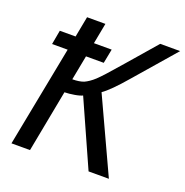

<svg xmlns="http://www.w3.org/2000/svg" viewBox="-124 -802 884 915"><g transform="rotate(20 318.0 -344.0)"><path d="M64 -583H144L164 -688H257L237 -583H327L313 -511H223L199 -386Q234 -386 257 -395Q268 -400 280.5 -408.5Q293 -417 306 -429Q319 -441 344 -468.5Q369 -496 406 -539L535 -688H636L460 -485Q389 -402 351 -376L525 0H422L274 -331Q268 -328 257.5 -325Q247 -322 234.5 -320Q222 -318 209 -316.5Q196 -315 185 -315L125 0H31L130 -511H51Z"/></g></svg>

Font: Libra Sans Modern
Style: Italic
Weight: 400
Italic angle: -12°
Foundry: Stefan Peev, Context Ltd
Version: Version 1.000